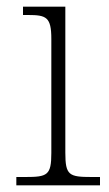

<svg xmlns="http://www.w3.org/2000/svg" viewBox="-20 -556 328 576"><path d="M29 0H280V-25H255C187 -25 176 -30 176 -98V-536H49V-511H64C119 -511 134 -505 134 -439V-97C134 -30 122 -25 56 -25H29Z"/></svg>

Font: Noto Serif Devanagari ExtraLight
Style: Regular
Weight: 200
Designer: Universal Thirst, Indian Type Foundry and the Monotype Design Team
Foundry: Monotype Imaging Inc.
Version: Version 2.004